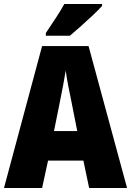

<svg xmlns="http://www.w3.org/2000/svg" viewBox="-20 -947 660 967"><path d="M429 0 400 -138H222L192 0H0L192 -715H426L620 0ZM340 -434Q332 -471 323.5 -515.5Q315 -560 311 -592Q306 -561 298 -517.5Q290 -474 282 -436L252 -287H369ZM494 -917Q478 -899 449.5 -872Q421 -845 389.5 -817Q358 -789 332 -767H211V-781Q235 -817 260.5 -855.5Q286 -894 304 -927H494Z"/></svg>

Font: Noto Sans Gujarati Condensed Black
Style: Regular
Weight: 900
Width: 3
Designer: Jelle Bosma - Monotype Design Team, Universal Thirst
Foundry: Monotype Imaging Inc.
Version: Version 2.106; ttfautohint (v1.8.4.7-5d5b)